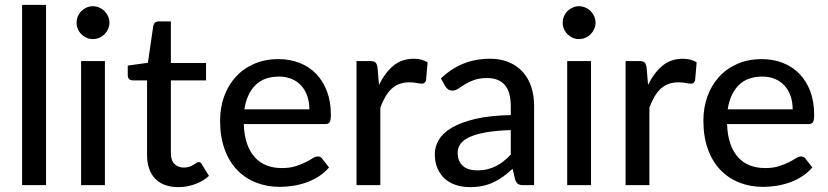

<svg xmlns="http://www.w3.org/2000/svg" viewBox="-20 -758 3390 786"><path d="M168.5 -738V0H70.5V-738Z M409.5 -508V0H312V-508ZM428 -665Q428 -651.5 422.5 -639.2Q417 -627 407.8 -617.8Q398.5 -608.5 386 -603.2Q373.5 -598 360 -598Q346.5 -598 334.5 -603.2Q322.5 -608.5 313.2 -617.8Q304 -627 298.8 -639.2Q293.5 -651.5 293.5 -665Q293.5 -679 298.8 -691.2Q304 -703.5 313.2 -712.8Q322.5 -722 334.5 -727.2Q346.5 -732.5 360 -732.5Q373.5 -732.5 386 -727.2Q398.5 -722 407.8 -712.8Q417 -703.5 422.5 -691.2Q428 -679 428 -665Z M710 8Q648.5 8 615.2 -26.5Q582 -61 582 -125V-429H523Q514.5 -429 508.8 -434.2Q503 -439.5 503 -450V-489.5L585.5 -501L607.5 -652.5Q609.5 -661 615.2 -665.8Q621 -670.5 630 -670.5H679.5V-500H823.5V-429H679.5V-131.5Q679.5 -101.5 694.2 -86.8Q709 -72 732 -72Q745.5 -72 755.2 -75.5Q765 -79 772 -83.2Q779 -87.5 784 -91Q789 -94.5 793 -94.5Q798 -94.5 800.8 -92.2Q803.5 -90 806.5 -85L835.5 -38Q811.5 -16 778.5 -4Q745.5 8 710 8Z M1246.5 -310.5Q1246.5 -339.5 1238.2 -364Q1230 -388.5 1214 -406.5Q1198 -424.5 1175 -434.5Q1152 -444.5 1122 -444.5Q1060.5 -444.5 1025.2 -409Q990 -373.5 980.5 -310.5ZM1327 -72.5Q1309 -51.5 1285.5 -36.2Q1262 -21 1235.5 -11.5Q1209 -2 1180.8 2.5Q1152.5 7 1125 7Q1072.5 7 1027.8 -10.8Q983 -28.5 950.2 -62.8Q917.5 -97 899.2 -147.8Q881 -198.5 881 -264.5Q881 -317.5 897.5 -363.2Q914 -409 944.8 -443Q975.5 -477 1020 -496.5Q1064.5 -516 1120 -516Q1166.5 -516 1205.8 -500.8Q1245 -485.5 1273.5 -456.5Q1302 -427.5 1318.2 -385Q1334.5 -342.5 1334.5 -288Q1334.5 -265.5 1329.5 -257.8Q1324.5 -250 1311 -250H978Q979.5 -204.5 991 -170.8Q1002.5 -137 1022.8 -114.5Q1043 -92 1071 -81Q1099 -70 1133.5 -70Q1166 -70 1189.8 -77.5Q1213.5 -85 1230.8 -93.8Q1248 -102.5 1259.8 -110Q1271.5 -117.5 1280.5 -117.5Q1292.5 -117.5 1299 -108.5Z M1531.5 -410.5Q1556 -460.5 1590.5 -489Q1625 -517.5 1673.5 -517.5Q1690 -517.5 1704.8 -513.8Q1719.5 -510 1730.5 -502.5L1724 -429Q1720.5 -415.5 1707.5 -415.5Q1700.5 -415.5 1686.5 -418.2Q1672.5 -421 1656.5 -421Q1633 -421 1615 -414.2Q1597 -407.5 1582.8 -394.2Q1568.5 -381 1557.5 -361.8Q1546.5 -342.5 1537 -318V0H1439.5V-508H1495.5Q1511.5 -508 1517.2 -502.2Q1523 -496.5 1525.5 -482Z M2071 -225.5Q2011.5 -223.5 1970 -216.2Q1928.5 -209 1902.5 -197Q1876.5 -185 1865 -168.8Q1853.5 -152.5 1853.5 -132.5Q1853.5 -113.5 1859.8 -99.8Q1866 -86 1876.8 -77.2Q1887.5 -68.5 1902 -64.5Q1916.5 -60.5 1933.5 -60.5Q1956 -60.5 1974.8 -65Q1993.5 -69.5 2010 -77.8Q2026.5 -86 2041.5 -98Q2056.5 -110 2071 -125.5ZM1785 -437Q1827.5 -477.5 1877.2 -497.5Q1927 -517.5 1986.5 -517.5Q2030 -517.5 2063.5 -503.2Q2097 -489 2120 -463.5Q2143 -438 2154.8 -402.5Q2166.5 -367 2166.5 -324V0H2123Q2108.5 0 2101 -4.8Q2093.5 -9.5 2089 -22.5L2078.5 -67Q2059 -49 2040 -35.2Q2021 -21.5 2000.2 -11.8Q1979.5 -2 1956 3Q1932.5 8 1904 8Q1874 8 1847.8 -0.2Q1821.5 -8.5 1802 -25.5Q1782.5 -42.5 1771.2 -68Q1760 -93.5 1760 -127.5Q1760 -157.5 1776.2 -185.2Q1792.5 -213 1829.2 -235Q1866 -257 1925.2 -271Q1984.5 -285 2071 -287V-324Q2071 -381.5 2046.5 -410Q2022 -438.5 1974.5 -438.5Q1942.5 -438.5 1920.8 -430.5Q1899 -422.5 1883.2 -412.8Q1867.5 -403 1855.8 -395Q1844 -387 1831.5 -387Q1821.5 -387 1814.2 -392.5Q1807 -398 1802.5 -405.5Z M2399.5 -508V0H2302V-508ZM2418 -665Q2418 -651.5 2412.5 -639.2Q2407 -627 2397.8 -617.8Q2388.5 -608.5 2376 -603.2Q2363.5 -598 2350 -598Q2336.5 -598 2324.5 -603.2Q2312.5 -608.5 2303.2 -617.8Q2294 -627 2288.8 -639.2Q2283.5 -651.5 2283.5 -665Q2283.5 -679 2288.8 -691.2Q2294 -703.5 2303.2 -712.8Q2312.5 -722 2324.5 -727.2Q2336.5 -732.5 2350 -732.5Q2363.5 -732.5 2376 -727.2Q2388.5 -722 2397.8 -712.8Q2407 -703.5 2412.5 -691.2Q2418 -679 2418 -665Z M2633 -410.5Q2657.5 -460.5 2692 -489Q2726.5 -517.5 2775 -517.5Q2791.5 -517.5 2806.2 -513.8Q2821 -510 2832 -502.5L2825.5 -429Q2822 -415.5 2809 -415.5Q2802 -415.5 2788 -418.2Q2774 -421 2758 -421Q2734.5 -421 2716.5 -414.2Q2698.5 -407.5 2684.2 -394.2Q2670 -381 2659 -361.8Q2648 -342.5 2638.5 -318V0H2541V-508H2597Q2613 -508 2618.8 -502.2Q2624.5 -496.5 2627 -482Z M3225 -310.5Q3225 -339.5 3216.8 -364Q3208.5 -388.5 3192.5 -406.5Q3176.5 -424.5 3153.5 -434.5Q3130.5 -444.5 3100.5 -444.5Q3039 -444.5 3003.8 -409Q2968.5 -373.5 2959 -310.5ZM3305.5 -72.5Q3287.5 -51.5 3264 -36.2Q3240.5 -21 3214 -11.5Q3187.5 -2 3159.2 2.5Q3131 7 3103.5 7Q3051 7 3006.2 -10.8Q2961.5 -28.5 2928.8 -62.8Q2896 -97 2877.8 -147.8Q2859.5 -198.5 2859.5 -264.5Q2859.5 -317.5 2876 -363.2Q2892.5 -409 2923.2 -443Q2954 -477 2998.5 -496.5Q3043 -516 3098.5 -516Q3145 -516 3184.2 -500.8Q3223.5 -485.5 3252 -456.5Q3280.5 -427.5 3296.8 -385Q3313 -342.5 3313 -288Q3313 -265.5 3308 -257.8Q3303 -250 3289.5 -250H2956.5Q2958 -204.5 2969.5 -170.8Q2981 -137 3001.2 -114.5Q3021.5 -92 3049.5 -81Q3077.5 -70 3112 -70Q3144.5 -70 3168.2 -77.5Q3192 -85 3209.2 -93.8Q3226.5 -102.5 3238.2 -110Q3250 -117.5 3259 -117.5Q3271 -117.5 3277.5 -108.5Z"/></svg>

Font: TypoPRO Lato
Style: Regular
Weight: 500
Designer: Lukasz Dziedzic with Adam Twardoch and Botio Nikoltchev
Foundry: tyPoland Lukasz Dziedzic
Version: Version 2.010; 2014-09-01; http://www.latofonts.com/